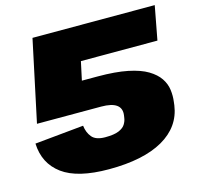

<svg xmlns="http://www.w3.org/2000/svg" viewBox="-104 -810 962 933"><g transform="rotate(-15 377.0 -343.5)"><path d="M333 13Q175 13 99 -43Q23 -99 19 -200L265 -224Q269 -189 288.5 -165.5Q308 -142 355 -142Q400 -142 423.5 -152Q447 -162 456.5 -177.5Q466 -193 468 -208L470 -221Q475 -256 451 -273.5Q427 -291 374 -291H51L138 -700H753L721 -530H336L316 -437H395Q485 -437 546 -424.5Q607 -412 643.5 -390Q680 -368 698.5 -340.5Q717 -313 721 -282Q725 -251 721 -222L719 -205Q704 -100 605 -43.5Q506 13 333 13Z"/></g></svg>

Font: Pathway Extreme 8pt Thin 12pt Black
Style: Italic
Weight: 900
Italic angle: -8°
Version: Version 1.001;gftools[0.9.26]